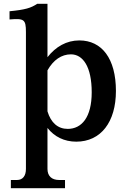

<svg xmlns="http://www.w3.org/2000/svg" viewBox="-20 -728 662 1007"><path d="M229 158V-57C265 -11 317 15 380 15C509 15 588 -88 588 -251C588 -421 514 -516 396 -516C329 -516 272 -483 229 -428V-708H175C142 -686 113 -677 30 -669V-626C106 -632 116 -627 116 -560V158C116 195 99 216 69 216H37V259H321V216H290C251 216 229 195 229 158ZM229 -144V-359C260 -414 303 -443 352 -443C415 -443 461 -378 461 -244C461 -112 408 -52 335 -52C284 -52 247 -84 229 -144Z"/></svg>

Font: LT Superior Serif Semibold
Style: Regular
Weight: 600
Designer: Daniel Lyons
Foundry: LyonsType
Version: Version 2.120;FEAKit 1.0